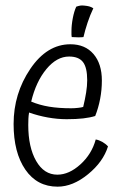

<svg xmlns="http://www.w3.org/2000/svg" viewBox="-20 -690 456 720"><path d="M97 -309Q128 -296 164 -290Q200 -284 247 -284Q259 -284 272.5 -285.5Q286 -287 292 -289Q299 -318 303 -343Q307 -368 307 -389Q307 -437 291 -457.5Q275 -478 239 -478Q193 -478 154 -431Q115 -384 97 -309ZM339 -167Q351 -165 363.5 -158Q376 -151 385 -141Q367 -83 310 -36.5Q253 10 196 10Q119 10 75 -54Q31 -118 31 -225Q31 -339 93.5 -431.5Q156 -524 244 -524Q299 -524 330.5 -487.5Q362 -451 362 -388Q362 -353 355.5 -319Q349 -285 337 -255Q318 -249 292 -246Q266 -243 230 -243Q195 -243 159 -249.5Q123 -256 89 -268Q87 -256 86.5 -244.5Q86 -233 86 -221Q86 -138 115.5 -86.5Q145 -35 195 -35Q239 -35 281.5 -73.5Q324 -112 339 -167ZM296 -669Q307 -668 314.5 -666Q322 -664 330 -659Q318 -634 308.5 -605.5Q299 -577 293 -551Q286 -550 273.5 -550Q261 -550 249 -551Q248 -555 248 -559.5Q248 -564 248 -573Q248 -596 253 -622Q258 -648 266 -665Q275 -668 281 -669Q287 -670 296 -669Z"/></svg>

Font: Atma Light
Style: Regular
Weight: 300
Designer: Gregori Vincens, Jeremie Hornus, Riccardo Olocco, Yoann Minet.
Foundry: black foundry
Version: Version 1.102;PS 1.100;hotconv 1.0.86;makeotf.lib2.5.63406